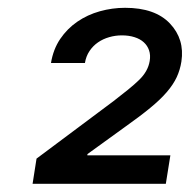

<svg xmlns="http://www.w3.org/2000/svg" viewBox="-20 -825 477 482"><path d="M71.7 -426.8 265.3 -571.4Q285.9 -587.4 301.7 -600.1Q317.5 -612.9 329.2 -624.3Q351.6 -646 355.8 -671.9Q358.3 -686.8 354.2 -698.7Q350.1 -710.6 340.9 -718.9Q331.7 -727.3 317.6 -731.7Q303.6 -736.2 285.9 -736.2Q269.5 -736.2 254.1 -731.7Q238.6 -727.3 226 -718.6Q213.4 -709.9 204.7 -696.9Q196 -683.9 193.2 -666.9H108Q113.6 -701.3 131.2 -727.3Q148.8 -753.2 174.2 -770.6Q199.6 -788 230.6 -796.7Q261.7 -805.4 294 -805.4Q369.3 -805.4 406.6 -766Q443.9 -726.6 435.4 -670.5Q432.2 -649.9 423.7 -631.4Q415.1 -612.9 398.8 -593.9Q382.5 -574.9 357.2 -554.2Q332 -533.4 295.8 -507.8L199.6 -438.2L199.2 -435H407.7L396.3 -363.6H61.8Z"/></svg>

Font: Inter P Medium
Style: Italic
Weight: 500
Italic angle: 9.39999°
Designer: Rasmus Andersson
Foundry: rsms
Version: Version 3.018;git-588b23468